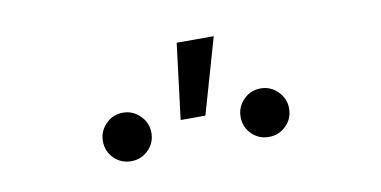

<svg xmlns="http://www.w3.org/2000/svg" viewBox="-36 -920 703 354"><g transform="rotate(-10 315.5 -743.5)"><path d="M444.8 -643.6Q425.8 -643.6 412.6 -656.7Q399.4 -669.9 399.4 -689Q399.4 -707.5 412.6 -720.9Q425.8 -734.4 444.8 -734.4Q463.4 -734.4 476.8 -720.9Q490.2 -707.5 490.2 -689Q490.2 -669.9 476.8 -656.7Q463.4 -643.6 444.8 -643.6ZM187 -643.6Q168 -643.6 154.8 -656.7Q141.6 -669.9 141.6 -689Q141.6 -707.5 154.8 -720.9Q168 -734.4 187 -734.4Q205.6 -734.4 219 -720.9Q232.4 -707.5 232.4 -689Q232.4 -669.9 219 -656.7Q205.6 -643.6 187 -643.6ZM289.6 -702.6 307.1 -844.2H376.5L335.9 -702.6Z"/></g></svg>

Font: Inter 18pt Light
Style: Regular
Weight: 300
Designer: Rasmus Andersson
Foundry: rsms
Version: Version 4.001;git-66647c0bb